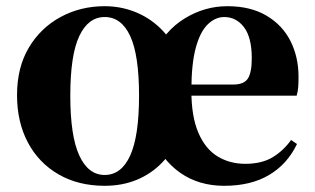

<svg xmlns="http://www.w3.org/2000/svg" viewBox="-20 -583 1018 620"><path d="M318 17Q233 17 169 -20Q105 -57 70 -123Q35 -189 35 -276Q35 -365 73 -429Q111 -493 175.5 -528Q240 -563 318 -563Q369 -563 415 -545Q461 -527 497 -492.5Q533 -458 552 -410H478Q512 -484 576.5 -523.5Q641 -563 714 -563Q789 -563 840.5 -532.5Q892 -502 918 -450.5Q944 -399 944 -335Q944 -316 943 -302Q942 -288 938 -274H496V-310H733Q768 -310 780.5 -329.5Q793 -349 793 -395Q793 -462 768 -495Q743 -528 704 -528Q675 -528 650.5 -504Q626 -480 612 -428Q598 -376 598 -290Q598 -207 620.5 -154.5Q643 -102 682.5 -78Q722 -54 772 -54Q825 -54 860 -75Q895 -96 920 -131L939 -118Q908 -53 849 -18Q790 17 704 17Q622 17 562 -25Q502 -67 469 -146H560Q539 -95 504 -58.5Q469 -22 422 -2.5Q375 17 318 17ZM318 -18Q372 -18 400.5 -81Q429 -144 429 -274Q429 -405 400.5 -466.5Q372 -528 318 -528Q265 -528 236 -466.5Q207 -405 207 -274Q207 -144 236 -81Q265 -18 318 -18Z"/></svg>

Font: Noto Serif JP Black
Style: Regular
Weight: 900
Designer: Ryoko NISHIZUKA 西塚涼子 (kana & ideographs); Frank Grießhammer (Latin, Greek & Cyrillic); Wenlong ZHANG 张文龙 (bopomofo); San
Foundry: Adobe
Version: Version 2.003-H1;hotconv 1.1.1;makeotfexe 2.6.0